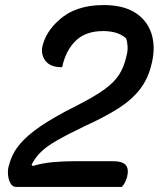

<svg xmlns="http://www.w3.org/2000/svg" viewBox="-20 -740 640 760"><path d="M390 -720Q467 -720 514 -690.5Q561 -661 578.5 -610Q596 -559 582 -495L580 -487Q567 -430 535 -388Q503 -346 450 -312Q397 -278 320 -243Q249 -209 207 -185Q165 -161 142 -138.5Q119 -116 105 -88L110 -83Q146 -94 187.5 -98Q229 -102 280 -102H426Q464 -102 477.5 -87Q491 -72 483 -39Q479 -27 474.5 -17.5Q470 -8 462 0H44Q30 0 22 -13.5Q14 -27 12 -46Q10 -65 14 -81L16 -87Q27 -131 57 -167.5Q87 -204 141.5 -241Q196 -278 282 -321Q353 -357 392.5 -385.5Q432 -414 451.5 -444.5Q471 -475 480 -516L481 -520Q486 -538 485 -556.5Q484 -575 479 -588Q448 -617 388 -617Q319 -617 279.5 -578.5Q240 -540 226 -474H221Q177 -475 159 -500.5Q141 -526 148 -557Q162 -615 213 -660Q278 -720 390 -720Z"/></svg>

Font: Recursive Mn Csl St Med
Style: Italic
Weight: 500
Italic angle: -15°
Monospace: yes
Version: Version 1.079;hotconv 1.0.112;makeotfexe 2.5.65598; ttfautoh